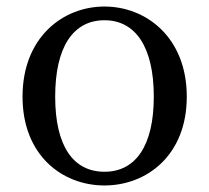

<svg xmlns="http://www.w3.org/2000/svg" viewBox="-20 -554 641 588"><path d="M300 14C428 14 552 -77 552 -258C552 -440 427 -534 300 -534C172 -534 49 -439 49 -258C49 -78 171 14 300 14ZM300 -28C204 -28 149 -107 149 -258C149 -410 204 -492 300 -492C395 -492 451 -410 451 -258C451 -107 395 -28 300 -28Z"/></svg>

Font: Noto Serif CJK JP Medium
Style: Regular
Weight: 500
Designer: Ryoko NISHIZUKA 西塚涼子 (kana & ideographs); Frank Grießhammer (Latin, Greek & Cyrillic); Wenlong ZHANG 张文龙 (bopomofo); San
Foundry: Adobe Systems Incorporated
Version: Version 1.000;PS 1;hotconv 16.6.53;makeotf.lib2.5.65590